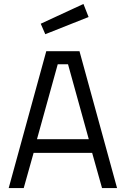

<svg xmlns="http://www.w3.org/2000/svg" viewBox="-20 -951 636 971"><path d="M209 -778 428 -865 402 -931 186 -831ZM324 -626 429 -247H167L272 -626ZM100 0 150 -178H446L496 0H572L382 -692H214L24 0Z"/></svg>

Font: RazerF5
Style: Regular
Weight: 400
Foundry: Razer Inc.
Version: Version 2